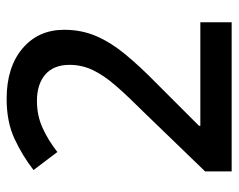

<svg xmlns="http://www.w3.org/2000/svg" viewBox="-88 -706 701 564"><g transform="rotate(-90 262.0 -423.5)"><path d="M479 -93H41V-171L212 -348Q260 -396 291.5 -432Q323 -468 338.5 -500.5Q354 -533 354 -569Q354 -616 325.5 -640.5Q297 -665 248 -665Q206 -665 170 -649Q134 -633 98 -605L45 -675Q86 -707 136 -730.5Q186 -754 254 -754Q347 -754 402 -707.5Q457 -661 457 -585Q457 -534 438.5 -491Q420 -448 385 -405.5Q350 -363 299 -313L175 -189V-185H479Z"/></g></svg>

Font: Noto Sans Telugu UI SemiCondensed Medium
Style: Regular
Weight: 500
Width: 4
Designer: Jelle Bosma - Monotype Design Team
Foundry: Monotype Imaging Inc.
Version: Version 2.005; ttfautohint (v1.8.4.7-5d5b)